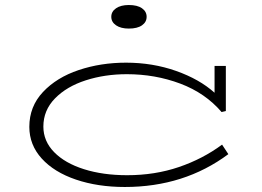

<svg xmlns="http://www.w3.org/2000/svg" viewBox="-20 -734 1047 766"><path d="M891 -119Q715 12 478 12Q370 12 283 -17.5Q196 -47 146.5 -101.5Q97 -156 97 -228Q97 -309 151.5 -367Q206 -425 294 -454.5Q382 -484 483 -484Q589 -484 682.5 -451Q776 -418 836 -364V-471H881V-291L864 -287Q799 -363 699 -400.5Q599 -438 486 -438Q398 -438 322 -413.5Q246 -389 199.5 -341.5Q153 -294 153 -229Q153 -171 196 -127Q239 -83 315 -59Q391 -35 487 -35Q598 -35 693.5 -67.5Q789 -100 866 -157ZM424 -667Q424 -688 443 -701Q462 -714 494 -714Q528 -714 546.5 -701Q565 -688 565 -667Q565 -646 546.5 -633Q528 -620 494 -620Q462 -620 443 -633Q424 -646 424 -667Z"/></svg>

Font: BioRhyme Expanded Light
Style: Regular
Weight: 300
Width: 7
Designer: Aoife Mooney
Foundry: Aoife Mooney Type
Version: Version 1.000